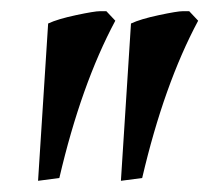

<svg xmlns="http://www.w3.org/2000/svg" viewBox="-20 -694 374 343"><path d="M66 -652Q83 -660 116 -667Q149 -674 158.5 -674Q168 -674 170 -674L186 -657Q125 -543 86 -376L48 -371ZM214 -652Q231 -660 264 -667Q297 -674 306.5 -674Q316 -674 318 -674L334 -657Q273 -543 234 -376L196 -371Z"/></svg>

Font: Almendra
Style: Bold Italic
Weight: 700
Italic angle: -12°
Designer: Ana Sanfelippo
Foundry: Ana Sanfelippo
Version: Version 1.004